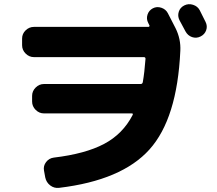

<svg xmlns="http://www.w3.org/2000/svg" viewBox="-20 -852 1040 921"><path d="M938 -803Q943 -793 952.5 -774Q962 -755 966 -747Q976 -727 969 -707Q962 -687 942 -677Q922 -667 901.5 -674Q881 -681 870 -701Q861 -719 841 -755Q831 -775 837.5 -795.5Q844 -816 864 -826Q884 -836 906 -829Q928 -822 938 -803ZM143 -578Q120 -578 103 -595Q86 -612 86 -635V-667Q86 -690 103 -706.5Q120 -723 143 -723H692Q695 -723 696.5 -725.5Q698 -728 697 -730L691 -742Q681 -761 687.5 -781.5Q694 -802 713 -812Q732 -822 753.5 -815Q775 -808 785 -789Q798 -765 822 -717Q848 -665 845 -608Q830 -283 697 -135Q564 13 264 49Q240 52 221 37.5Q202 23 197 -1L191 -34Q187 -56 201 -74.5Q215 -93 238 -96Q389 -114 479 -161.5Q569 -209 616 -300Q620 -308 612 -308H191Q168 -308 151 -325Q134 -342 134 -365V-392Q134 -415 151 -432Q168 -449 191 -449H655Q663 -449 665 -458Q673 -503 678 -570Q678 -578 670 -578Z"/></svg>

Font: Rounded Mplus 1c ExtraBold
Style: Regular
Weight: 800
Version: Version 1.059.20150529